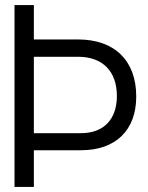

<svg xmlns="http://www.w3.org/2000/svg" viewBox="-20 -734 582 754"><path d="M113 0V-144H298C435 -144 515 -223 515 -355C515 -496 430 -579 287 -579H113V-714H37V0ZM113 -211V-511H287C383 -511 439 -454 439 -357C439 -265 387 -211 298 -211Z"/></svg>

Font: Non Bureau Light
Style: Regular
Weight: 300
Designer: Jona Saucedo
Foundry: Non Foundry
Version: Version 1.000;FEAKit 1.0